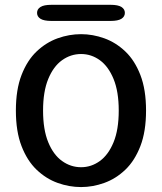

<svg xmlns="http://www.w3.org/2000/svg" viewBox="-20 -767 672 798"><path d="M317 10.5Q267.5 10.5 219.5 -6.8Q171.5 -24 132.2 -61.5Q93 -99 69.5 -159.8Q46 -220.5 46 -307.5Q46 -394.5 69.5 -455.2Q93 -516 132.2 -553.2Q171.5 -590.5 219.5 -607.8Q267.5 -625 317 -625Q365.5 -625 413.5 -607.8Q461.5 -590.5 500.8 -553.2Q540 -516 563.5 -455.2Q587 -394.5 587 -307.5Q587 -220.5 563.5 -159.8Q540 -99 500.8 -61.5Q461.5 -24 413.5 -6.8Q365.5 10.5 317 10.5ZM317 -72Q359.5 -72 395 -97.8Q430.5 -123.5 452 -175.8Q473.5 -228 473.5 -307.5Q473.5 -386.5 452 -438.8Q430.5 -491 395 -516.8Q359.5 -542.5 317 -542.5Q274 -542.5 238 -516.8Q202 -491 180.5 -438.8Q159 -386.5 159 -307.5Q159 -228 180.5 -175.8Q202 -123.5 238 -97.8Q274 -72 317 -72ZM134 -713.5Q134 -729 148.2 -738Q162.5 -747 193.5 -747H440Q470.5 -747 484.8 -738Q499 -729 499 -713.5Q499 -698 484.8 -689Q470.5 -680 440 -680H193.5Q162.5 -680 148.2 -689Q134 -698 134 -713.5Z"/></svg>

Font: Sono Medium
Style: Regular
Weight: 500
Designer: Tyler Finck
Foundry: Tyler Finck
Version: Version 2.112